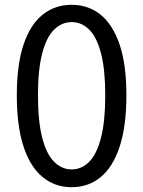

<svg xmlns="http://www.w3.org/2000/svg" viewBox="-20 -766 595 799"><path d="M278 13Q209 13 157.5 -29Q106 -71 78 -156Q50 -241 50 -369Q50 -497 78 -580.5Q106 -664 157.5 -705Q209 -746 278 -746Q348 -746 399 -704.5Q450 -663 478 -580Q506 -497 506 -369Q506 -241 478 -156Q450 -71 399 -29Q348 13 278 13ZM278 -61Q320 -61 351.5 -93Q383 -125 400.5 -193.5Q418 -262 418 -369Q418 -476 400.5 -543.5Q383 -611 351.5 -642.5Q320 -674 278 -674Q237 -674 205 -642.5Q173 -611 155.5 -543.5Q138 -476 138 -369Q138 -262 155.5 -193.5Q173 -125 205 -93Q237 -61 278 -61Z"/></svg>

Font: Noto Sans SC Thin
Style: Regular
Weight: 400
Version: Version 2.004-H2;hotconv 1.0.118;makeotfexe 2.5.65603